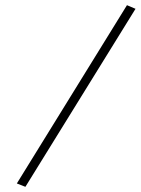

<svg xmlns="http://www.w3.org/2000/svg" viewBox="-20 -720 543 741"><path d="M78 1 45 -12 470 -700 503 -686Z"/></svg>

Font: Titillium Web ExtraLight
Style: Italic
Weight: 275
Italic angle: -13°
Version: Version 1.002;PS 57.000;hotconv 1.0.70;makeotf.lib2.5.55311